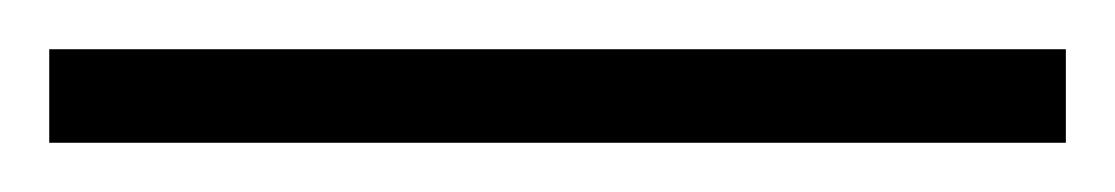

<svg xmlns="http://www.w3.org/2000/svg" viewBox="-22 71 453 78"><path d="M411 129H-2V91H411Z"/></svg>

Font: Noto Kufi Arabic ExtraLight
Style: Regular
Weight: 200
Designer: Monotype Design Team, David Williams, Khaled Hosny
Foundry: Google LLC
Version: Version 2.109; ttfautohint (v1.8.4.7-5d5b)